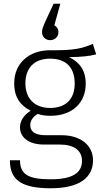

<svg xmlns="http://www.w3.org/2000/svg" viewBox="-20 -803 546 1028"><path d="M249 -588C274 -588 293 -607 293 -631C293 -648 284 -660 271 -668L303 -783H267L227 -697C210 -660 205 -647 205 -631C205 -607 222 -588 249 -588ZM477 -568C426 -547 388 -532 248 -534C133 -534 56 -462 56 -357C56 -287 84 -241 144 -210C108 -187 87 -156 87 -121C87 -71 129 -29 216 -29H301C375 -29 419 2 419 58C419 120 373 157 251 157C126 157 88 128 87 55H33C33 159 93 205 251 205C404 205 478 149 478 55C478 -23 414 -79 310 -79H225C162 -79 142 -102 142 -133C142 -157 157 -179 182 -193C202 -186 225 -183 250 -183C368 -183 439 -253 439 -355C439 -427 405 -471 350 -497C413 -498 459 -502 495 -512ZM248 -489C337 -489 380 -438 380 -356C380 -273 333 -225 248 -225C168 -225 116 -273 116 -357C116 -434 159 -489 248 -489Z"/></svg>

Font: FiraGO Light
Style: Regular
Weight: 300
Designer: bBox Type
Foundry: bBox Type GmbH
Version: Version 1.001;PS 001.001;hotconv 1.0.88;makeotf.lib2.5.64775